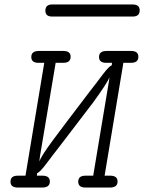

<svg xmlns="http://www.w3.org/2000/svg" viewBox="-20 -839 645 859"><path d="M27 -26Q27 -53 59 -53H94L178 -558H152Q120 -558 120 -584Q120 -611 154 -611H264Q296 -611 296 -585Q296 -558 263 -558H229L159 -141L156 -117Q166 -143 214 -208Q262 -273 381 -429Q394 -445 407 -462.5Q420 -480 427 -489Q434 -498 441.5 -508Q449 -518 453 -522.5Q457 -527 461 -531.5Q465 -536 468 -538.5Q471 -541 473.5 -543Q476 -545 480 -547L481 -558H455Q423 -558 423 -584Q423 -611 457 -611H567Q599 -611 599 -585Q599 -558 566 -558H532L448 -53H473Q506 -53 506 -27Q506 0 472 0H362Q330 0 330 -26Q330 -53 362 -53H397L467 -473L470 -494Q461 -469 397 -381L245 -182Q232 -166 219 -148.5Q206 -131 199 -122Q192 -113 184.5 -103Q177 -93 173 -88.5Q169 -84 165 -79.5Q161 -75 158 -72.5Q155 -70 152.5 -68Q150 -66 146 -64L145 -53H170Q203 -53 203 -27Q203 0 169 0H59Q27 0 27 -26ZM183 -791Q183 -819 213 -819H573Q605 -819 605 -793Q605 -765 574 -765H213Q183 -765 183 -791Z"/></svg>

Font: CMU Typewriter Text
Style: LightOblique
Weight: 200
Italic angle: -9.46001°
Version: Version 0.7.0